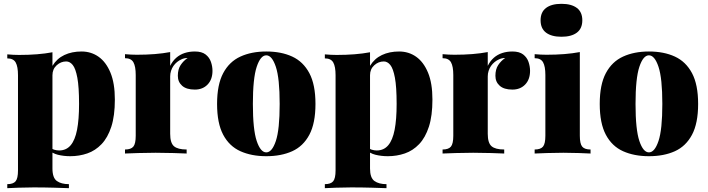

<svg xmlns="http://www.w3.org/2000/svg" viewBox="-20 -802 3698 1003"><path d="M254 -529V78Q254 127 277 143.5Q300 160 340 160V181Q312 180 262 178.5Q212 177 156 177Q116 177 77 178.5Q38 180 18 181V160Q49 160 61.5 145Q74 130 74 88V-409Q74 -454 62 -475.5Q50 -497 18 -497V-518Q50 -515 80 -515Q130 -515 173.5 -518.5Q217 -522 254 -529ZM406 -533Q456 -533 495 -505.5Q534 -478 557 -422.5Q580 -367 580 -282Q580 -197 561.5 -140Q543 -83 510.5 -49Q478 -15 436 -0.5Q394 14 347 14Q313 14 282.5 6.5Q252 -1 232 -22L242 -35Q250 -24 263 -20Q276 -16 289 -16Q326 -16 349 -43Q372 -70 382.5 -124Q393 -178 393 -259Q393 -348 384 -396Q375 -444 360 -462.5Q345 -481 326 -481Q298 -481 276 -461Q254 -441 254 -409V-458Q277 -496 316 -514.5Q355 -533 406 -533Z M998 -533Q1034 -533 1054 -517.5Q1074 -502 1082 -478.5Q1090 -455 1090 -432Q1090 -387 1064.5 -360.5Q1039 -334 998 -334Q954 -334 931.5 -354Q909 -374 909 -406Q909 -440 923.5 -462Q938 -484 960 -499Q942 -499 928 -492Q916 -487 905 -478Q894 -469 886 -457.5Q878 -446 873.5 -432Q869 -418 869 -403V-103Q869 -55 889 -38Q909 -21 955 -21V0Q932 -1 886.5 -2.5Q841 -4 793 -4Q748 -4 702 -2.5Q656 -1 633 0V-21Q664 -21 676.5 -36Q689 -51 689 -93V-410Q689 -455 677 -476.5Q665 -498 633 -498V-519Q665 -516 695 -516Q745 -516 788.5 -519.5Q832 -523 869 -530V-458Q882 -484 901 -500.5Q920 -517 944.5 -525Q969 -533 998 -533Z M1371 -533Q1449 -533 1506.5 -506.5Q1564 -480 1596 -420Q1628 -360 1628 -259Q1628 -158 1596 -98Q1564 -38 1506.5 -12Q1449 14 1371 14Q1294 14 1236 -12Q1178 -38 1146 -98Q1114 -158 1114 -259Q1114 -360 1146 -420Q1178 -480 1236 -506.5Q1294 -533 1371 -533ZM1371 -513Q1341 -513 1321 -453Q1301 -393 1301 -259Q1301 -125 1321 -65.5Q1341 -6 1371 -6Q1401 -6 1421 -65.5Q1441 -125 1441 -259Q1441 -393 1421 -453Q1401 -513 1371 -513Z M1913 -529V78Q1913 127 1936 143.5Q1959 160 1999 160V181Q1971 180 1921 178.5Q1871 177 1815 177Q1775 177 1736 178.5Q1697 180 1677 181V160Q1708 160 1720.5 145Q1733 130 1733 88V-409Q1733 -454 1721 -475.5Q1709 -497 1677 -497V-518Q1709 -515 1739 -515Q1789 -515 1832.5 -518.5Q1876 -522 1913 -529ZM2065 -533Q2115 -533 2154 -505.5Q2193 -478 2216 -422.5Q2239 -367 2239 -282Q2239 -197 2220.5 -140Q2202 -83 2169.5 -49Q2137 -15 2095 -0.5Q2053 14 2006 14Q1972 14 1941.5 6.5Q1911 -1 1891 -22L1901 -35Q1909 -24 1922 -20Q1935 -16 1948 -16Q1985 -16 2008 -43Q2031 -70 2041.5 -124Q2052 -178 2052 -259Q2052 -348 2043 -396Q2034 -444 2019 -462.5Q2004 -481 1985 -481Q1957 -481 1935 -461Q1913 -441 1913 -409V-458Q1936 -496 1975 -514.5Q2014 -533 2065 -533Z M2657 -533Q2693 -533 2713 -517.5Q2733 -502 2741 -478.5Q2749 -455 2749 -432Q2749 -387 2723.5 -360.5Q2698 -334 2657 -334Q2613 -334 2590.5 -354Q2568 -374 2568 -406Q2568 -440 2582.5 -462Q2597 -484 2619 -499Q2601 -499 2587 -492Q2575 -487 2564 -478Q2553 -469 2545 -457.5Q2537 -446 2532.5 -432Q2528 -418 2528 -403V-103Q2528 -55 2548 -38Q2568 -21 2614 -21V0Q2591 -1 2545.5 -2.5Q2500 -4 2452 -4Q2407 -4 2361 -2.5Q2315 -1 2292 0V-21Q2323 -21 2335.5 -36Q2348 -51 2348 -93V-410Q2348 -455 2336 -476.5Q2324 -498 2292 -498V-519Q2324 -516 2354 -516Q2404 -516 2447.5 -519.5Q2491 -523 2528 -530V-458Q2541 -484 2560 -500.5Q2579 -517 2603.5 -525Q2628 -533 2657 -533Z M2913 -782Q2965 -782 2993.5 -760.5Q3022 -739 3022 -696Q3022 -653 2993.5 -631.5Q2965 -610 2913 -610Q2861 -610 2832.5 -631.5Q2804 -653 2804 -696Q2804 -739 2832.5 -760.5Q2861 -782 2913 -782ZM3009 -530V-93Q3009 -51 3021.5 -36Q3034 -21 3065 -21V0Q3045 -1 3005 -2.5Q2965 -4 2923 -4Q2881 -4 2838 -2.5Q2795 -1 2773 0V-21Q2804 -21 2816.5 -36Q2829 -51 2829 -93V-410Q2829 -455 2817 -476.5Q2805 -498 2773 -498V-519Q2805 -516 2835 -516Q2885 -516 2928.5 -519.5Q2972 -523 3009 -530Z M3370 -533Q3448 -533 3505.5 -506.5Q3563 -480 3595 -420Q3627 -360 3627 -259Q3627 -158 3595 -98Q3563 -38 3505.5 -12Q3448 14 3370 14Q3293 14 3235 -12Q3177 -38 3145 -98Q3113 -158 3113 -259Q3113 -360 3145 -420Q3177 -480 3235 -506.5Q3293 -533 3370 -533ZM3370 -513Q3340 -513 3320 -453Q3300 -393 3300 -259Q3300 -125 3320 -65.5Q3340 -6 3370 -6Q3400 -6 3420 -65.5Q3440 -125 3440 -259Q3440 -393 3420 -453Q3400 -513 3370 -513Z"/></svg>

Font: Playfair Display Black
Style: Regular
Weight: 900
Designer: Claus Eggers Sørensen
Foundry: Claus Eggers Sørensen
Version: Version 1.203